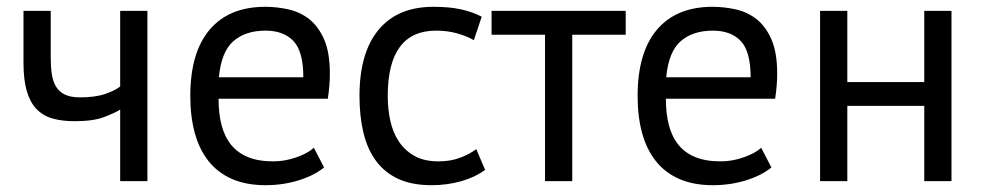

<svg xmlns="http://www.w3.org/2000/svg" viewBox="-20 -532 2892 564"><path d="M129 -500V-364Q129 -337 132 -315.5Q135 -294 144 -278.5Q153 -263 170 -254.5Q187 -246 215 -246Q260 -246 289 -256Q318 -266 333 -278V-500H413V0H333V-210Q317 -200 285.5 -188Q254 -176 199 -176Q162 -176 134 -184Q106 -192 87 -212Q68 -232 58.5 -265Q49 -298 49 -348V-500Z M932 -40Q902 -16 856.5 -2Q811 12 760 12Q703 12 661 -6.5Q619 -25 592 -59.5Q565 -94 552 -142Q539 -190 539 -250Q539 -378 596 -445Q653 -512 759 -512Q793 -512 827 -504.5Q861 -497 888 -476Q915 -455 932 -416.5Q949 -378 949 -315Q949 -282 943 -242H622Q622 -198 631 -164Q640 -130 659 -106.5Q678 -83 708.5 -70.5Q739 -58 783 -58Q817 -58 851 -70Q885 -82 902 -98ZM760 -442Q701 -442 665.5 -411Q630 -380 623 -305H871Q871 -381 842 -411.5Q813 -442 760 -442Z M1405 -33Q1375 -11 1334 0.5Q1293 12 1248 12Q1190 12 1150 -6.5Q1110 -25 1084.5 -59.5Q1059 -94 1047.5 -142.5Q1036 -191 1036 -250Q1036 -377 1092 -444.5Q1148 -512 1253 -512Q1301 -512 1334.5 -504.5Q1368 -497 1395 -483L1372 -414Q1349 -427 1321 -434.5Q1293 -442 1261 -442Q1119 -442 1119 -250Q1119 -212 1126.5 -177.5Q1134 -143 1151.5 -116.5Q1169 -90 1197.5 -74Q1226 -58 1268 -58Q1304 -58 1332.5 -69Q1361 -80 1379 -94Z M1818 -430H1661V0H1581V-430H1424V-500H1818Z M2246 -40Q2216 -16 2170.5 -2Q2125 12 2074 12Q2017 12 1975 -6.5Q1933 -25 1906 -59.5Q1879 -94 1866 -142Q1853 -190 1853 -250Q1853 -378 1910 -445Q1967 -512 2073 -512Q2107 -512 2141 -504.5Q2175 -497 2202 -476Q2229 -455 2246 -416.5Q2263 -378 2263 -315Q2263 -282 2257 -242H1936Q1936 -198 1945 -164Q1954 -130 1973 -106.5Q1992 -83 2022.5 -70.5Q2053 -58 2097 -58Q2131 -58 2165 -70Q2199 -82 2216 -98ZM2074 -442Q2015 -442 1979.5 -411Q1944 -380 1937 -305H2185Q2185 -381 2156 -411.5Q2127 -442 2074 -442Z M2695 -221H2469V0H2389V-500H2469V-291H2695V-500H2775V0H2695Z"/></svg>

Font: PTSans
Style: Regular
Weight: 400
Designer: A.Korolkova, O.Umpeleva, V.Yefimov
Foundry: ParaType Ltd
Version: Version 2.003W OFL